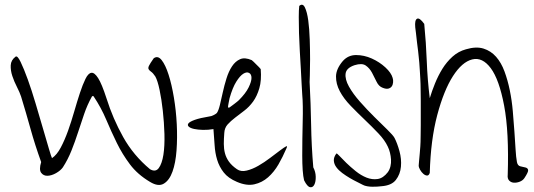

<svg xmlns="http://www.w3.org/2000/svg" viewBox="-20 -778 2262 813"><path d="M615.2 -7.8Q562.5 -39.1 530.3 -82Q498 -125 474.6 -172.9Q451.2 -220.7 429.7 -271.5Q408.2 -322.3 377 -369.1Q374 -374 369.1 -369.1Q349.6 -334 336.4 -295.4Q323.2 -256.8 310.5 -217.8Q297.9 -178.7 282.7 -140.6Q267.6 -102.5 246.1 -69.3Q236.3 -55.7 217.3 -44.9Q198.2 -34.2 181.2 -33.7Q164.1 -33.2 154.3 -46.4Q144.5 -59.6 154.3 -91.8Q127.9 -165 109.4 -231.9Q90.8 -298.8 69.3 -369.1Q63.5 -386.7 51.8 -409.7Q40 -432.6 32.2 -456.1Q24.4 -479.5 25.4 -501.5Q26.4 -523.4 45.9 -538.1Q53.7 -543.9 67.4 -515.6Q81.1 -487.3 97.7 -441.4Q114.3 -395.5 130.9 -339.4Q147.5 -283.2 162.1 -233.4Q176.8 -183.6 187 -148.4Q197.3 -113.3 200.2 -108.4Q220.7 -122.1 237.3 -153.3Q253.9 -184.6 268.1 -224.1Q282.2 -263.7 294.4 -306.2Q306.6 -348.6 318.4 -384.3Q330.1 -419.9 341.8 -443.8Q353.5 -467.8 366.7 -469.7Q379.9 -471.7 395.5 -447.3Q411.1 -422.9 430.7 -362.3Q458 -275.4 501.5 -197.8Q544.9 -120.1 615.2 -61.5Q638.7 -47.9 652.3 -66.4Q666 -85 671.9 -122.6Q677.7 -160.2 676.3 -210.4Q674.8 -260.7 669.4 -309.1Q664.1 -357.4 655.8 -397Q647.5 -436.5 637.7 -454.1Q627.9 -468.8 620.1 -474.1Q612.3 -479.5 609.4 -484.9Q606.4 -490.2 610.8 -499.5Q615.2 -508.8 630.9 -531.2Q648.4 -543.9 664.6 -523.4Q680.7 -502.9 693.8 -461.9Q707 -420.9 716.3 -365.2Q725.6 -309.6 728.5 -252Q731.4 -194.3 727.5 -141.1Q723.6 -87.9 710.4 -51.3Q697.3 -14.6 673.8 -0.5Q650.4 13.7 615.2 -7.8Z M983.4 -7.8Q946.3 -23.4 927.2 -47.9Q908.2 -72.3 899.4 -101.6Q890.6 -130.9 888.7 -164.1Q886.7 -197.3 883.8 -231.4Q861.3 -227.5 839.8 -228Q818.4 -228.5 802.2 -231.9Q786.1 -235.4 779.3 -241.7Q772.5 -248 777.8 -255.4Q783.2 -262.7 804.7 -270.5Q826.2 -278.3 868.2 -285.2Q874 -285.2 885.3 -291Q896.5 -296.9 898.4 -299.8Q905.3 -309.6 911.1 -333.5Q917 -357.4 923.3 -386.7Q929.7 -416 939 -445.8Q948.2 -475.6 962.4 -497.1Q976.6 -518.6 996.6 -527.3Q1016.6 -536.1 1045.9 -523.4Q1048.8 -521.5 1054.2 -516.1Q1059.6 -510.7 1065.4 -504.9Q1071.3 -499 1076.7 -493.7Q1082 -488.3 1084 -485.4Q1087.9 -437.5 1078.1 -404.3Q1068.4 -371.1 1051.8 -348.1Q1035.2 -325.2 1014.6 -309.6Q994.1 -293.9 975.6 -279.8Q957 -265.6 943.8 -251Q930.7 -236.3 929.7 -214.8Q927.7 -189.5 927.7 -168.5Q927.7 -147.5 932.6 -128.9Q937.5 -110.4 949.2 -93.8Q960.9 -77.1 983.4 -61.5Q1000 -49.8 1024.4 -55.7Q1048.8 -61.5 1074.2 -76.2Q1099.6 -90.8 1124 -109.4Q1148.4 -127.9 1166 -141.1Q1183.6 -154.3 1191.4 -158.2Q1199.2 -162.1 1191.4 -146.5Q1177.7 -114.3 1159.2 -82Q1140.6 -49.8 1115.2 -27.3Q1089.8 -4.9 1057.1 2.4Q1024.4 9.8 983.4 -7.8ZM952.1 -362.3Q951.2 -357.4 948.2 -342.8Q945.3 -328.1 945.3 -323.2Q946.3 -322.3 948.7 -322.3Q951.2 -322.3 952.1 -323.2Q955.1 -325.2 960.9 -329.6Q966.8 -334 972.7 -338.4Q978.5 -342.8 983.9 -347.2Q989.3 -351.6 991.2 -353.5Q1020.5 -382.8 1032.7 -407.7Q1044.9 -432.6 1044.9 -448.2Q1044.9 -463.9 1034.7 -469.2Q1024.4 -474.6 1010.3 -465.8Q996.1 -457 980.5 -432.1Q964.8 -407.2 952.1 -362.3Z M1267.6 -14.6Q1263.7 -30.3 1261.7 -57.6Q1259.8 -85 1259.8 -118.7Q1259.8 -152.3 1260.3 -189.5Q1260.7 -226.6 1261.7 -261.7Q1262.7 -296.9 1262.2 -327.1Q1261.7 -357.4 1259.8 -377Q1258.8 -391.6 1257.3 -420.4Q1255.9 -449.2 1253.9 -485.4Q1252 -521.5 1249.5 -561.5Q1247.1 -601.6 1246.1 -638.2Q1245.1 -674.8 1245.1 -705.6Q1245.1 -736.3 1247.1 -752.9Q1261.7 -765.6 1271 -746.6Q1280.3 -727.5 1285.2 -691.9Q1290 -656.2 1291.5 -611.3Q1293 -566.4 1293 -526.4Q1293 -486.3 1292 -459Q1291 -431.6 1291 -430.7Q1295.9 -338.9 1297.4 -249.5Q1298.8 -160.2 1306.6 -69.3Q1316.4 -50.8 1316.9 -29.8Q1317.4 -8.8 1311 3.9Q1304.7 16.6 1293 14.6Q1281.2 12.7 1267.6 -14.6Z M1516.6 4.9Q1507.8 0 1492.7 -7.3Q1477.5 -14.6 1460.9 -24.4Q1444.3 -34.2 1429.2 -45.4Q1414.1 -56.6 1404.3 -69.8Q1394.5 -83 1393.6 -97.7Q1392.6 -112.3 1404.3 -127.9Q1406.2 -129.9 1417.5 -117.7Q1428.7 -105.5 1446.3 -88.4Q1463.9 -71.3 1486.3 -53.2Q1508.8 -35.2 1532.2 -25.9Q1555.7 -16.6 1579.1 -20Q1602.5 -23.4 1622.1 -48.8Q1629.9 -59.6 1633.3 -73.7Q1636.7 -87.9 1635.7 -102.5Q1634.8 -117.2 1631.3 -131.3Q1627.9 -145.5 1622.1 -157.2Q1609.4 -184.6 1582.5 -212.9Q1555.7 -241.2 1524.9 -270.5Q1494.1 -299.8 1464.8 -330.1Q1435.5 -360.4 1418.9 -391.6Q1402.3 -422.9 1402.8 -454.6Q1403.3 -486.3 1431.6 -519.5Q1454.1 -544.9 1487.8 -544.9Q1521.5 -544.9 1554.2 -530.3Q1586.9 -515.6 1611.8 -492.7Q1636.7 -469.7 1642.6 -448.2Q1645.5 -439.5 1644.5 -429.2Q1643.6 -418.9 1638.7 -412.1Q1633.8 -405.3 1624.5 -402.8Q1615.2 -400.4 1600.6 -406.2Q1584 -412.1 1574.7 -431.6Q1565.4 -451.2 1555.2 -470.2Q1544.9 -489.3 1528.8 -500.5Q1512.7 -511.7 1481.4 -502Q1446.3 -490.2 1443.4 -466.3Q1440.4 -442.4 1457.5 -411.6Q1474.6 -380.9 1504.4 -347.2Q1534.2 -313.5 1564.9 -283.2Q1595.7 -252.9 1620.1 -229Q1644.5 -205.1 1650.4 -194.3Q1662.1 -171.9 1671.4 -138.2Q1680.7 -104.5 1677.7 -72.3Q1674.8 -40 1656.2 -16.1Q1637.7 7.8 1593.8 10.7Q1587.9 11.7 1577.6 12.2Q1567.4 12.7 1556.6 12.7Q1545.9 12.7 1534.7 10.7Q1523.4 8.8 1516.6 4.9Z M2129.9 -38.1Q2135.7 -219.7 2114.7 -330.6Q2093.8 -441.4 2058.1 -489.3Q2022.5 -537.1 1979.5 -526.4Q1936.5 -515.6 1897.9 -455.6Q1859.4 -395.5 1831.5 -291Q1803.7 -186.5 1799.8 -45.9Q1795.9 -34.2 1788.1 -34.7Q1780.3 -35.2 1772.5 -42Q1764.6 -48.8 1758.8 -59.1Q1752.9 -69.3 1752.9 -77.1Q1752.9 -81.1 1754.4 -95.7Q1755.9 -110.4 1757.3 -127Q1758.8 -143.6 1759.8 -158.2Q1760.7 -172.9 1760.7 -176.8Q1760.7 -185.5 1761.2 -204.6Q1761.7 -223.6 1761.7 -248Q1761.7 -272.5 1761.7 -299.3Q1761.7 -326.2 1761.7 -350.1Q1761.7 -374 1761.2 -393.6Q1760.7 -413.1 1760.7 -422.9Q1760.7 -427.7 1759.8 -443.8Q1758.8 -460 1757.8 -478Q1756.8 -496.1 1755.4 -513.2Q1753.9 -530.3 1752.9 -538.1Q1752.9 -543 1750.5 -561Q1748 -579.1 1745.6 -600.1Q1743.2 -621.1 1741.2 -639.2Q1739.3 -657.2 1738.3 -662.1Q1735.4 -693.4 1746.1 -698.7Q1756.8 -704.1 1776.4 -676.8Q1784.2 -596.7 1787.1 -519Q1790 -441.4 1799.8 -362.3Q1808.6 -391.6 1821.8 -424.3Q1835 -457 1853 -486.3Q1871.1 -515.6 1896 -538.1Q1920.9 -560.5 1953.1 -569.3Q1996.1 -582 2027.3 -572.3Q2058.6 -562.5 2080.6 -537.6Q2102.5 -512.7 2116.2 -475.6Q2129.9 -438.5 2138.7 -395.5Q2147.5 -352.5 2151.4 -307.1Q2155.3 -261.7 2158.2 -220.7Q2161.1 -179.7 2163.1 -146Q2165 -112.3 2168.9 -91.8Q2171.9 -76.2 2183.6 -73.7Q2195.3 -71.3 2205.1 -68.8Q2214.8 -66.4 2216.3 -58.1Q2217.8 -49.8 2200.2 -23.4Q2193.4 -13.7 2181.2 -8.8Q2168.9 -3.9 2156.7 -4.4Q2144.5 -4.9 2136.2 -13.2Q2127.9 -21.5 2129.9 -38.1Z"/></svg>

Font: Give You Glory
Style: Regular
Weight: 400
Designer: Kimberly Geswein
Foundry: Kimberly Geswein
Version: Version 1.002